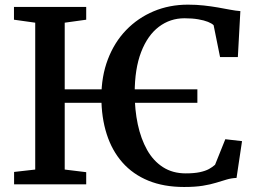

<svg xmlns="http://www.w3.org/2000/svg" viewBox="-20 -772 1076 804"><path d="M806.5 -398V-341.5H143V-398ZM127.5 -62V-677L38.5 -689.5V-743H341V-689.5L251 -677V-62L341 -51V0H39V-52ZM751 11Q666 11 601.2 -15.5Q536.5 -42 492.8 -91.5Q449 -141 426.8 -210.5Q404.5 -280 404.5 -365.5Q404.5 -452.5 431.8 -523.8Q459 -595 508.2 -646Q557.5 -697 623.5 -724.8Q689.5 -752.5 767 -752.5Q802.5 -752.5 833.8 -749Q865 -745.5 892.2 -740.8Q919.5 -736 943 -731.5Q966.5 -727 986.5 -725.5L976 -533H901.5L874.5 -666.5Q867 -674 850.8 -680.5Q834.5 -687 810 -691.2Q785.5 -695.5 752.5 -695.5Q692.5 -695.5 645.2 -659.8Q598 -624 571 -554Q544 -484 544 -381.5Q544 -312 557 -251.2Q570 -190.5 596 -144.2Q622 -98 662.5 -72Q703 -46 757.5 -46Q793 -46 816.5 -51Q840 -56 855 -64.2Q870 -72.5 880.5 -82L923.5 -189L993.5 -181L970.5 -27Q948.5 -26 928.5 -20Q908.5 -14 885 -6.8Q861.5 0.5 829.2 5.8Q797 11 751 11Z"/></svg>

Font: Merriweather 24pt SemiBold
Style: Regular
Weight: 600
Designer: Eben Sorkin
Foundry: Eben Sorkin
Version: Version 2.100